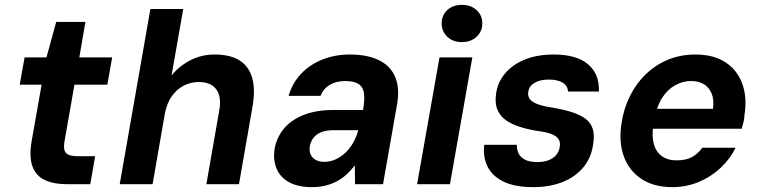

<svg xmlns="http://www.w3.org/2000/svg" viewBox="-20 -757 3124 789"><path d="M255 0Q201 0 164.5 -17Q128 -34 113.5 -73Q99 -112 110 -177L151 -409H61L81 -521H171L211 -667H331L306 -521H441L421 -409H286L245 -176Q239 -141 251.5 -128Q264 -115 300 -115H371L351 0Z M472 0 598 -720H733L685 -447Q717 -486 762.5 -509.5Q808 -533 862 -533Q927 -533 965.5 -508Q1004 -483 1017 -434.5Q1030 -386 1017 -315L962 0H828L881 -303Q891 -359 869 -389.5Q847 -420 796 -420Q764 -420 735 -405Q706 -390 686 -361.5Q666 -333 658 -293L607 0Z M1263 12Q1203 12 1166.5 -9Q1130 -30 1116 -65.5Q1102 -101 1108 -143Q1116 -191 1146 -227.5Q1176 -264 1227.5 -284.5Q1279 -305 1350 -305H1472Q1479 -346 1476 -372Q1473 -398 1454.5 -411Q1436 -424 1398 -424Q1362 -424 1335.5 -408.5Q1309 -393 1297 -363H1166Q1181 -415 1216.5 -453Q1252 -491 1304 -512Q1356 -533 1418 -533Q1490 -533 1537.5 -509.5Q1585 -486 1604 -440.5Q1623 -395 1612 -330L1554 0H1439L1438 -77Q1423 -58 1405.5 -41.5Q1388 -25 1366 -13Q1344 -1 1318 5.5Q1292 12 1263 12ZM1313 -92Q1337 -92 1359 -102Q1381 -112 1399 -129Q1417 -146 1430.5 -169Q1444 -192 1451 -218L1452 -222H1351Q1321 -222 1300.5 -214Q1280 -206 1268.5 -191Q1257 -176 1253 -156Q1249 -126 1265.5 -109Q1282 -92 1313 -92Z M1694 0 1786 -521H1921L1829 0ZM1878 -584Q1841 -584 1818 -606Q1795 -628 1795 -661Q1795 -694 1818 -715.5Q1841 -737 1878 -737Q1915 -737 1938.5 -715.5Q1962 -694 1962 -661Q1962 -628 1938.5 -606Q1915 -584 1878 -584Z M2172 12Q2095 12 2048.5 -11Q2002 -34 1983 -73.5Q1964 -113 1970 -162H2104Q2103 -143 2111 -126.5Q2119 -110 2138 -100.5Q2157 -91 2188 -91Q2214 -91 2234 -98.5Q2254 -106 2265.5 -120Q2277 -134 2280 -152Q2284 -174 2274 -187Q2264 -200 2242.5 -207.5Q2221 -215 2188 -219Q2145 -226 2111 -237.5Q2077 -249 2054.5 -266.5Q2032 -284 2022.5 -310.5Q2013 -337 2019 -375Q2026 -421 2057 -457Q2088 -493 2138.5 -513Q2189 -533 2255 -533Q2350 -533 2397 -492.5Q2444 -452 2441 -381H2314Q2313 -404 2292.5 -417Q2272 -430 2236 -430Q2199 -430 2176.5 -416.5Q2154 -403 2151 -380Q2148 -365 2155.5 -352.5Q2163 -340 2184 -331Q2205 -322 2243 -316Q2292 -308 2327.5 -297Q2363 -286 2385.5 -269.5Q2408 -253 2416 -226.5Q2424 -200 2417 -161Q2409 -107 2376 -68Q2343 -29 2290.5 -8.5Q2238 12 2172 12Z M2742 12Q2668 12 2617 -21Q2566 -54 2544 -113Q2522 -172 2534 -250Q2543 -311 2569 -363Q2595 -415 2635.5 -453.5Q2676 -492 2727 -512.5Q2778 -533 2838 -533Q2913 -533 2962 -500.5Q3011 -468 3031 -411Q3051 -354 3039 -282Q3039 -270 3035.5 -256Q3032 -242 3028 -228H2626L2640 -310H2910Q2915 -347 2904.5 -372.5Q2894 -398 2872.5 -411Q2851 -424 2819 -424Q2786 -424 2755 -407Q2724 -390 2702 -356.5Q2680 -323 2670 -271L2665 -242Q2658 -198 2666.5 -166Q2675 -134 2699 -116Q2723 -98 2760 -98Q2800 -98 2824.5 -112Q2849 -126 2866 -150H3003Q2981 -105 2942 -68Q2903 -31 2852 -9.5Q2801 12 2742 12Z"/></svg>

Font: DM Sans 10pt
Style: Bold Italic
Weight: 700
Italic angle: -10°
Version: Version 4.004;gftools[0.9.30]